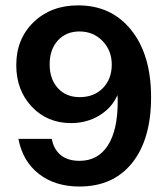

<svg xmlns="http://www.w3.org/2000/svg" viewBox="-20 -680 617 708"><path d="M272.9 7.8Q183.1 7.8 123.3 -38.8Q63.5 -85.4 47.9 -168H170.9Q178.2 -128.9 204.3 -107.9Q230.5 -86.9 272.9 -86.9Q341.3 -86.9 377.7 -143.6Q414.1 -200.2 414.1 -306.2Q414.1 -322.3 413.1 -329.1Q392.1 -281.7 345.9 -253.9Q299.8 -226.1 242.2 -226.1Q154.3 -226.1 97.2 -286.6Q40 -347.2 40 -439.9Q40 -536.6 104 -598.4Q168 -660.2 268.1 -660.2Q391.6 -660.2 464.4 -568.6Q537.1 -477.1 537.1 -321.8Q537.1 -166.5 467.3 -79.3Q397.5 7.8 272.9 7.8ZM392.1 -441.9Q392.1 -494.1 357.9 -529.1Q323.7 -564 272.9 -564Q223.6 -564 193.4 -530.8Q163.1 -497.6 163.1 -442.9Q163.1 -388.2 193.4 -355Q223.6 -321.8 273.9 -321.8Q326.7 -321.8 359.4 -355.2Q392.1 -388.7 392.1 -441.9Z"/></svg>

Font: Overused Grotesk SemiBold
Style: Regular
Weight: 600
Version: Version 0.002